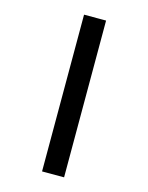

<svg xmlns="http://www.w3.org/2000/svg" viewBox="-126 -877 780 1011"><g transform="rotate(15 264.0 -372.0)"><path d="M324.2 -798.8V55.7H204.1V-798.8Z"/></g></svg>

Font: Revalia
Style: Regular
Weight: 400
Designer: Johan Kallas, Mihkel Virkus
Foundry: Johan Kallas, Mihkel Virkus
Version: Version 1.001